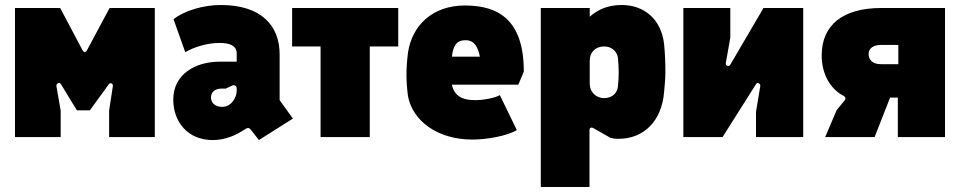

<svg xmlns="http://www.w3.org/2000/svg" viewBox="-20 -549 3845 769"><path d="M40 0H223V-106L206 -204C204 -214 218 -222 224 -212L288 -107H340L416 -212C422 -220 434 -214 432 -204L417 -106V0H600V-517H419L328 -347C324 -339 315 -339 311 -347L221 -517H40Z M985 -29 1017 12 1153 -74 1100 -148V-331C1100 -446 1027 -529 864 -529C795 -529 717 -506 675 -472L722 -340C756 -360 809 -377 859 -377C901 -377 928 -366 928 -335V-302H861C761 -302 674 -251 674 -150C674 -61 732 12 832 12C884 12 928 -9 959 -30C971 -38 977 -39 985 -29ZM870 -121C843 -121 825 -136 825 -159C825 -181 843 -194 865 -194H884L909 -206C918 -210 928 -206 928 -195V-185C928 -159 907 -121 870 -121Z M1264 0H1461V-363H1575V-517H1150V-363H1264Z M1872 10C1928 10 2011 -4 2050 -28L1982 -168C1960 -155 1910 -148 1890 -148C1862 -148 1802 -147 1790 -210H2056L2078 -262C2078 -469 1977 -527 1842 -527C1711 -527 1630 -446 1614 -338C1610 -305 1608 -277 1608 -249C1608 -221 1610 -196 1614 -164C1633 -64 1733 10 1872 10ZM1790 -322C1795 -367 1809 -388 1845 -388C1882 -388 1895 -357 1902 -322Z M2146 200H2341V-27C2341 -37 2347 -42 2360 -34L2425 3C2432 5 2441 7 2458 7C2557 7 2631 -63 2640 -182C2643 -214 2645 -237 2645 -261C2645 -296 2644 -328 2640 -371C2629 -473 2559 -529 2470 -529C2407 -529 2368 -505 2342 -482V-517H2146ZM2400 -156C2366 -156 2342 -182 2342 -213V-306C2342 -338 2363 -363 2400 -363C2432 -363 2453 -340 2455 -316C2459 -274 2459 -245 2455 -203C2453 -179 2434 -156 2400 -156Z M2717 0H2874L3008 -212C3014 -222 3027 -213 3025 -204L3008 -101V0H3197V-517H3038L2905 -290C2899 -280 2885 -286 2887 -296L2905 -398V-517H2717Z M3285 0H3483L3545 -158H3576V0H3765V-517H3510C3355 -517 3271 -448 3271 -327C3271 -252 3306 -193 3357 -166C3367 -161 3369 -153 3363 -147L3331 -108ZM3508 -292C3475 -292 3459 -309 3459 -333C3459 -353 3475 -369 3508 -369H3578V-292Z"/></svg>

Font: Finlandica Black
Style: Regular
Weight: 900
Designer: Niklas Ekholm, Juho Hiilivirta, Jaakko Suomalainen
Foundry: Helsinki Type Studio
Version: Version 2.000;Glyphs 3.2 (3202)